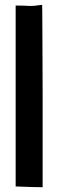

<svg xmlns="http://www.w3.org/2000/svg" viewBox="-20 -749 241 797"><path d="M155 -728V-729Q135 -726 123 -725Q111 -724 100.5 -724.5Q90 -725 78 -725.5Q66 -726 45 -726V-601Q45 -592 45 -561Q45 -530 45 -484.5Q45 -439 45 -384Q45 -329 45 -272.5Q45 -216 45 -162.5Q45 -109 45 -68Q45 -27 45 -1.5Q45 24 45 25Q48 25 60 25.5Q72 26 87.5 26.5Q103 27 119.5 27.5Q136 28 148 28H157Q157 24 157 -10Q157 -44 157 -96.5Q157 -149 157 -215Q157 -281 157 -350Q157 -419 156.5 -485Q156 -551 156 -603.5Q156 -656 155.5 -690Q155 -724 155 -728Z"/></svg>

Font: Londrina Solid
Style: Regular
Weight: 400
Designer: Marcelo Magalhaes
Foundry: Marcelo Magalhães
Version: Version 1.002